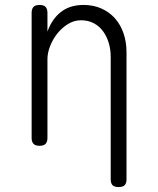

<svg xmlns="http://www.w3.org/2000/svg" viewBox="-20 -580 640 777"><path d="M172 -341V-22Q172 -6 164.5 2Q157 10 140 10Q123 10 115.5 2Q108 -6 108 -22V-528Q108 -544 115.5 -552Q123 -560 140 -560Q157 -560 164.5 -552Q172 -544 172 -528V-452Q190 -503 226.5 -531.5Q263 -560 318 -560Q358 -560 390.5 -545.5Q423 -531 445.5 -505.5Q468 -480 480 -445Q492 -410 492 -368V145Q492 162 484.5 169.5Q477 177 460 177Q443 177 435.5 169.5Q428 162 428 145V-351Q428 -380 420 -406.5Q412 -433 397 -453.5Q382 -474 359.5 -486Q337 -498 308 -498Q280 -498 255.5 -483Q231 -468 212.5 -445Q194 -422 183 -394Q172 -366 172 -341Z"/></svg>

Font: Maple Mono ExtraLight
Style: Regular
Weight: 275
Monospace: yes
Designer: subframe7536
Version: Version 7.000